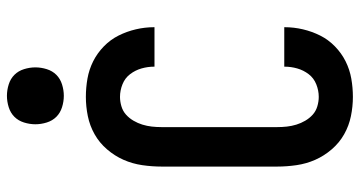

<svg xmlns="http://www.w3.org/2000/svg" viewBox="-256 -748 1013 540"><g transform="rotate(-90 250.0 -478.5)"><path d="M247 8Q220 8 193 2.5Q166 -3 142 -16.5Q118 -30 99.5 -51.5Q81 -73 70 -98Q59 -123 55 -150.5Q51 -178 51 -205V-530Q51 -557 55 -584.5Q59 -612 70 -637Q81 -662 99.5 -683.5Q118 -705 142 -718.5Q166 -732 193 -737.5Q220 -743 247 -743Q273 -743 298.5 -738.5Q324 -734 347 -722.5Q370 -711 389 -692.5Q408 -674 419.5 -651Q431 -628 437 -602.5Q443 -577 443 -551V-550H332V-551Q332 -569 327 -586.5Q322 -604 311 -618.5Q300 -633 282.5 -640Q265 -647 247 -647Q234 -647 220.5 -643Q207 -639 197 -630Q187 -621 180 -609Q173 -597 169 -584Q165 -571 163.5 -557.5Q162 -544 162 -530V-205Q162 -191 163.5 -177.5Q165 -164 169 -151Q173 -138 180 -126Q187 -114 197 -105Q207 -96 220.5 -92Q234 -88 247 -88Q265 -88 282.5 -95Q300 -102 311 -116.5Q322 -131 327 -148.5Q332 -166 332 -184V-185H443V-184Q443 -158 437 -132.5Q431 -107 419.5 -84Q408 -61 389 -42.5Q370 -24 347 -12.5Q324 -1 298.5 3.5Q273 8 247 8ZM250 -805Q234 -805 218 -810Q202 -815 191 -826Q180 -837 175 -853Q170 -869 170 -885Q170 -901 175 -917Q180 -933 191 -944Q202 -955 218 -960Q234 -965 250 -965Q266 -965 282 -960Q298 -955 309 -944Q320 -933 325 -917Q330 -901 330 -885Q330 -869 325 -853Q320 -837 309 -826Q298 -815 282 -810Q266 -805 250 -805Z"/></g></svg>

Font: Iosevka Curly
Style: Bold
Weight: 700
Monospace: yes
Designer: Belleve Invis
Foundry: Belleve Invis
Version: Version 22.1.2; ttfautohint (v1.8.4)